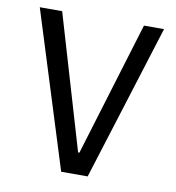

<svg xmlns="http://www.w3.org/2000/svg" viewBox="-72 -671 675 735"><g transform="rotate(10 265.5 -303.0)"><path d="M507 -606H429L270 -84H265L111 -606H24L214 0H317Z"/></g></svg>

Font: IBM Plex Arabic
Style: Regular
Weight: 400
Designer: Mike Abbink, Paul van der Laan, Pieter van Rosmalen, Wael Morcos, Khajak Apelian
Foundry: Bold Monday
Version: Version 1.0